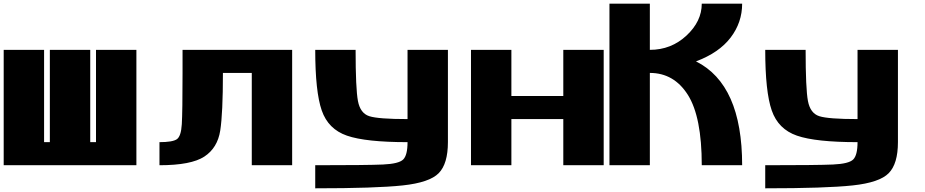

<svg xmlns="http://www.w3.org/2000/svg" viewBox="-20 -895 5009 1040"><path d="M218.8 -625V-125H250V-625H468.8V-125H500V-625H718.8V0H0V-625Z M1187.5 -500Q1187.5 -281.2 1172.9 -187.5Q1158.2 -93.8 1086.9 -46.9Q1015.6 0 843.8 0V-125Q914.1 -125 937.5 -140.6Q960.9 -156.2 964.8 -222.7Q968.8 -289.1 968.8 -500V-625H1562.5V0H1343.8V-500Z M1687.5 -625H1906.2Q1906.2 -414.1 1918.9 -347.7Q1931.6 -281.2 1980.5 -265.6Q2029.3 -250 2187.5 -250V-625H2406.2V-125Q2406.2 -7.8 2356.4 43Q2306.6 93.8 2161.1 109.4Q2015.6 125 1687.5 125V0Q1968.8 0 2054.7 -3.9Q2140.6 -7.8 2164.1 -31.2Q2187.5 -54.7 2187.5 -125Q1960.9 -125 1859.4 -160.2Q1757.8 -195.3 1722.7 -296.9Q1687.5 -398.4 1687.5 -625Z M2750 -375H3031.2V-625H3250V0H3031.2V-250H2750V0H2531.2V-625H2750Z M4000 0H3781.2Q3781.2 -261.7 3706.1 -380.9Q3630.9 -500 3500 -500V0H3281.2V-875H3500V-625Q3615.2 -625 3698.2 -702.1Q3781.2 -779.3 3781.2 -875H4000Q4000 -773.4 3937.5 -691.4Q3875 -609.4 3750 -562.5Q4000 -437.5 4000 0Z M4125 -625H4343.8Q4343.8 -414.1 4356.4 -347.7Q4369.1 -281.2 4418 -265.6Q4466.8 -250 4625 -250V-625H4843.8V-125Q4843.8 -7.8 4793.9 43Q4744.1 93.8 4598.6 109.4Q4453.1 125 4125 125V0Q4406.2 0 4492.2 -3.9Q4578.1 -7.8 4601.6 -31.2Q4625 -54.7 4625 -125Q4398.4 -125 4296.9 -160.2Q4195.3 -195.3 4160.2 -296.9Q4125 -398.4 4125 -625Z"/></svg>

Font: CraftyPE
Style: Regular
Weight: 400
Designer: Erek Butcher
Foundry: Haunted Coop
Version: Version 0.018;April 4, 2024;FontCreator 15.0.0.2962 64-bit